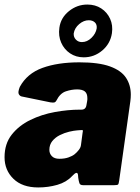

<svg xmlns="http://www.w3.org/2000/svg" viewBox="-21 -814 614 844"><path d="M296 -40Q271 -13 231 -1.5Q191 10 147 10Q77 10 38 -28Q-1 -66 -1 -123Q-1 -182 30.5 -222Q62 -262 112 -286.5Q162 -311 220 -321.5Q278 -332 330 -332H337Q356 -332 359 -352L362 -369Q363 -373 363 -376.5Q363 -380 363 -383Q363 -403 352 -412Q341 -421 318 -421Q294 -421 268.5 -412.5Q243 -404 227 -372Q224 -366 219 -364Q214 -362 201 -364L74 -390Q66 -392 61.5 -400.5Q57 -409 66 -432Q98 -491 165.5 -515.5Q233 -540 328 -540Q413 -540 462.5 -522Q512 -504 533 -472Q554 -440 554 -398Q554 -391 553.5 -384Q553 -377 552 -369L503 -21Q501 -6 498 -3Q495 0 481 0H344Q331 0 328 -9Q325 -18 323 -32L322 -44Q320 -66 296 -40ZM342 -230Q344 -239 343 -241Q342 -243 333 -242L319 -241Q304 -240 283 -235Q262 -230 242 -220Q222 -210 209 -194Q196 -178 196 -155Q196 -139 207 -127.5Q218 -116 240 -116Q263 -116 280 -122Q297 -128 307 -136Q317 -144 325.5 -155Q334 -166 335 -177ZM471 -668Q464 -622 428.5 -592Q393 -562 347 -562Q313 -562 287 -579.5Q261 -597 248 -626.5Q235 -656 240 -692Q246 -736 282 -765Q318 -794 363 -794Q398 -794 424 -777Q450 -760 463 -731.5Q476 -703 471 -668ZM404 -689Q406 -706 396 -715.5Q386 -725 369 -725Q347 -725 327 -708Q307 -691 303 -667Q302 -651 312.5 -640Q323 -629 339 -629Q362 -629 381 -647.5Q400 -666 404 -689Z"/></svg>

Font: Libre Franklin Black
Style: Italic
Weight: 900
Italic angle: -8°
Designer: Pablo Impallari, Rodrigo Fuenzalida, Nhung Nguyen
Foundry: Impallari Type
Version: Version 3.000